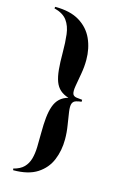

<svg xmlns="http://www.w3.org/2000/svg" viewBox="-126 -791 617 948"><g transform="rotate(15 182.5 -316.5)"><path d="M34 -733Q111 -733 158.5 -704Q206 -675 228 -626.5Q250 -578 250 -519Q250 -484 243.5 -447.5Q237 -411 232 -382Q227 -353 232 -340Q237 -329 252.5 -327Q268 -325 281 -324V-314Q269 -313 254.5 -309Q240 -305 235 -292Q230 -279 234 -250Q238 -221 244 -185Q250 -149 250 -113Q250 -56 230 -7.5Q210 41 164.5 70.5Q119 100 42 100L40 92Q75 83 93 64.5Q111 46 118.5 19.5Q126 -7 127 -41Q128 -75 128 -114Q128 -158 131.5 -192Q135 -226 144 -251.5Q153 -277 170 -293Q187 -309 213 -316Q187 -324 170 -339Q153 -354 144 -378Q135 -402 131.5 -438Q128 -474 128 -525Q128 -576 123 -617Q118 -658 98 -685.5Q78 -713 32 -725Z"/></g></svg>

Font: Cinzel SemiBold
Style: Regular
Weight: 600
Designer: Natanael Gama
Version: Version 2.000